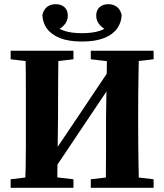

<svg xmlns="http://www.w3.org/2000/svg" viewBox="-20 -900 787 920"><path d="M100 0Q102 -46 103 -98Q104 -150 104 -204Q104 -258 104 -310V-350Q104 -401 104 -454Q104 -507 103.5 -559Q103 -611 101 -657H260Q259 -577 258.5 -495.5Q258 -414 258 -332L254 0ZM487 0Q488 -81 488 -163.5Q488 -246 488 -331L493 -657H646Q645 -612 644 -560Q643 -508 642.5 -455Q642 -402 642 -350V-310Q642 -259 642.5 -205Q643 -151 644 -99Q645 -47 646 0ZM31 0V-41L157 -56H203L332 -41V0ZM31 -616V-657H332V-616L203 -601H157ZM415 0V-41L543 -56H588L716 -41V0ZM415 -616V-657H716V-616L588 -601H543ZM219 -57 188 -120H205L367 -361L529 -603L554 -530H536L377 -293ZM373 -701Q309 -701 267.5 -717.5Q226 -734 205 -763Q184 -792 183 -829Q190 -856 207 -868Q224 -880 247 -880Q273 -880 289 -865.5Q305 -851 305 -825Q305 -799 287 -779.5Q269 -760 240 -748L223 -790Q252 -765 286 -753Q320 -741 373 -741Q426 -741 460 -753Q494 -765 523 -790L506 -748Q477 -760 459 -779.5Q441 -799 441 -825Q441 -851 457 -865.5Q473 -880 499 -880Q522 -880 539 -868Q556 -856 563 -829Q562 -792 541 -763Q520 -734 478.5 -717.5Q437 -701 373 -701Z"/></svg>

Font: Source Serif 4 36pt
Style: Bold
Weight: 700
Designer: Frank Grießhammer
Foundry: Adobe Systems Incorporated
Version: Version 4.004;hotconv 1.0.116;makeotfexe 2.5.65601